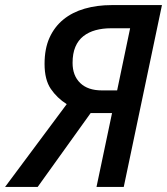

<svg xmlns="http://www.w3.org/2000/svg" viewBox="-65 -734 656 754"><path d="M197 -325Q159 -349 134.5 -385Q110 -421 110 -483Q110 -543 129.5 -586Q149 -629 184 -657.5Q219 -686 267.5 -700Q316 -714 373 -714H571L421 0H314L375 -290H291L83 0H-45ZM335 -379H395L446 -623H371Q338 -623 310.5 -615.5Q283 -608 262.5 -592Q242 -576 231 -550Q220 -524 220 -487Q220 -437 250 -408Q280 -379 335 -379Z"/></svg>

Font: Noto Sans Display Medium
Style: Italic
Weight: 500
Italic angle: -12°
Designer: Monotype Design Team
Foundry: Monotype Imaging Inc.
Version: Version 2.003